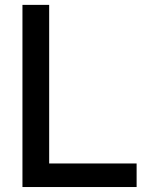

<svg xmlns="http://www.w3.org/2000/svg" viewBox="-20 -752 601 772"><path d="M529.3 0H70.3V-732.4H177.7V-94.7H529.3Z"/></svg>

Font: Kumbh Sans Medium
Style: Regular
Weight: 500
Version: Version 1.005